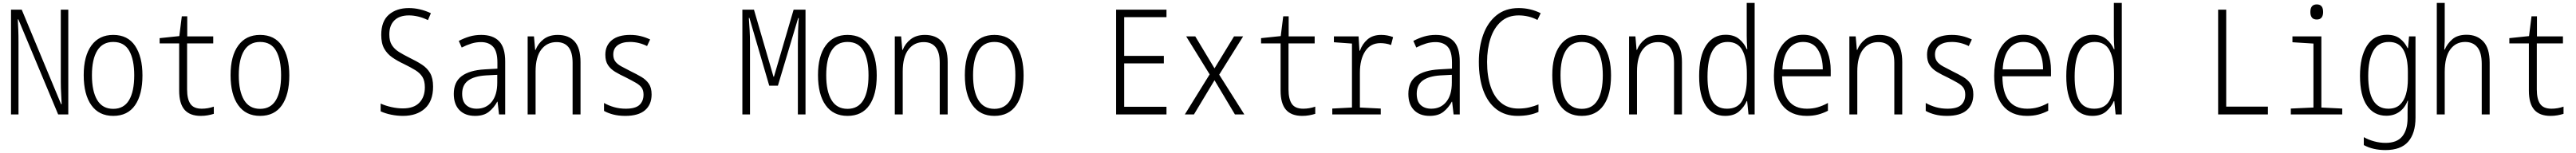

<svg xmlns="http://www.w3.org/2000/svg" viewBox="-20 -780 17540 1043"><path d="M55 0V-714H128L396 -70H400Q399 -96 396.5 -139.5Q394 -183 394 -219V-714H445V0H376L105 -648H101Q103 -614 104.5 -577Q106 -540 106 -492V0Z M751 10Q654 10 602 -63Q550 -136 550 -268Q550 -398 602.5 -470Q655 -542 751 -542Q850 -542 900 -467.5Q950 -393 950 -266Q950 -135 899.5 -62.5Q849 10 751 10ZM751 -38Q823 -38 858.5 -97Q894 -156 894 -267Q894 -373 860 -433.5Q826 -494 751 -494Q679 -494 642.5 -435.5Q606 -377 606 -267Q606 -158 642 -98Q678 -38 751 -38Z M1347 10Q1273 10 1236.5 -32Q1200 -74 1200 -162V-484H1067V-520L1201 -534L1218 -669H1255V-532H1432V-484H1254V-170Q1254 -105 1276.5 -72Q1299 -39 1354 -39Q1395 -39 1436 -53V-4Q1417 2 1394.5 6Q1372 10 1347 10Z M1751 10Q1654 10 1602 -63Q1550 -136 1550 -268Q1550 -398 1602.5 -470Q1655 -542 1751 -542Q1850 -542 1900 -467.5Q1950 -393 1950 -266Q1950 -135 1899.5 -62.5Q1849 10 1751 10ZM1751 -38Q1823 -38 1858.5 -97Q1894 -156 1894 -267Q1894 -373 1860 -433.5Q1826 -494 1751 -494Q1679 -494 1642.5 -435.5Q1606 -377 1606 -267Q1606 -158 1642 -98Q1678 -38 1751 -38Z M2724 10Q2685 10 2645 2Q2605 -6 2572 -21V-74Q2605 -59 2645.5 -50Q2686 -41 2723 -41Q2798 -41 2835.5 -80Q2873 -119 2873 -185Q2873 -229 2856.5 -255.5Q2840 -282 2808.5 -301.5Q2777 -321 2730 -344Q2687 -364 2652 -388Q2617 -412 2596.5 -448Q2576 -484 2576 -542Q2576 -635 2628 -680Q2680 -725 2764 -725Q2839 -725 2914 -690L2894 -643Q2859 -660 2826.5 -667.5Q2794 -675 2765 -675Q2700 -675 2665.5 -641Q2631 -607 2631 -545Q2631 -500 2648.5 -472.5Q2666 -445 2696.5 -426Q2727 -407 2767 -387Q2817 -363 2853 -339.5Q2889 -316 2909 -281.5Q2929 -247 2929 -189Q2929 -91 2873.5 -40.5Q2818 10 2724 10Z M3215 10Q3147 10 3108.5 -29.5Q3070 -69 3070 -140Q3070 -221 3123.5 -261Q3177 -301 3279 -307L3367 -312V-353Q3367 -430 3337.5 -461.5Q3308 -493 3255 -493Q3222 -493 3189.5 -483Q3157 -473 3124 -456L3104 -501Q3140 -520 3177 -531Q3214 -542 3257 -542Q3337 -542 3378.5 -499Q3420 -456 3420 -361V0H3378L3368 -87H3366Q3344 -46 3309 -18Q3274 10 3215 10ZM3226 -39Q3290 -39 3328 -85.5Q3366 -132 3366 -217V-270L3289 -266Q3209 -261 3168 -231Q3127 -201 3127 -141Q3127 -89 3154 -64Q3181 -39 3226 -39Z M3573 0V-532H3616L3624 -440H3627Q3644 -484 3682 -513Q3720 -542 3778 -542Q3852 -542 3892.5 -497.5Q3933 -453 3933 -356V0H3879V-351Q3879 -424 3851 -458.5Q3823 -493 3770 -493Q3705 -493 3666 -442.5Q3627 -392 3627 -293V0Z M4238 10Q4192 10 4155.5 0.5Q4119 -9 4093 -24V-78Q4125 -60 4162 -49.5Q4199 -39 4241 -39Q4307 -39 4334.5 -65Q4362 -91 4362 -135Q4362 -164 4349.5 -182Q4337 -200 4310 -215.5Q4283 -231 4242 -252Q4201 -271 4169.5 -290Q4138 -309 4120 -336Q4102 -363 4102 -407Q4102 -470 4146 -506Q4190 -542 4271 -542Q4309 -542 4342 -534Q4375 -526 4407 -511L4386 -466Q4330 -494 4270 -494Q4217 -494 4186.5 -472Q4156 -450 4156 -408Q4156 -380 4169.5 -361.5Q4183 -343 4210 -328Q4237 -313 4277 -293Q4316 -274 4347.5 -255.5Q4379 -237 4398 -209.5Q4417 -182 4417 -136Q4417 -67 4372 -28.5Q4327 10 4238 10Z M5035 0V-714H5114L5247 -257H5250L5384 -714H5465V0H5413V-483Q5413 -526 5414.5 -571Q5416 -616 5419 -657H5415L5277 -196H5218L5083 -658H5079Q5082 -617 5084.5 -574Q5087 -531 5087 -484V0Z M5751 10Q5654 10 5602 -63Q5550 -136 5550 -268Q5550 -398 5602.5 -470Q5655 -542 5751 -542Q5850 -542 5900 -467.5Q5950 -393 5950 -266Q5950 -135 5899.5 -62.5Q5849 10 5751 10ZM5751 -38Q5823 -38 5858.5 -97Q5894 -156 5894 -267Q5894 -373 5860 -433.5Q5826 -494 5751 -494Q5679 -494 5642.5 -435.5Q5606 -377 5606 -267Q5606 -158 5642 -98Q5678 -38 5751 -38Z M6073 0V-532H6116L6124 -440H6127Q6144 -484 6182 -513Q6220 -542 6278 -542Q6352 -542 6392.5 -497.5Q6433 -453 6433 -356V0H6379V-351Q6379 -424 6351 -458.5Q6323 -493 6270 -493Q6205 -493 6166 -442.5Q6127 -392 6127 -293V0Z M6751 10Q6654 10 6602 -63Q6550 -136 6550 -268Q6550 -398 6602.5 -470Q6655 -542 6751 -542Q6850 -542 6900 -467.5Q6950 -393 6950 -266Q6950 -135 6899.5 -62.5Q6849 10 6751 10ZM6751 -38Q6823 -38 6858.5 -97Q6894 -156 6894 -267Q6894 -373 6860 -433.5Q6826 -494 6751 -494Q6679 -494 6642.5 -435.5Q6606 -377 6606 -267Q6606 -158 6642 -98Q6678 -38 6751 -38Z M7580 0V-714H7923V-663H7635V-399H7905V-348H7635V-52H7923V0Z M8048 0 8217 -273 8057 -532H8119L8250 -314L8383 -532H8445L8282 -271L8453 0H8389L8250 -233L8110 0Z M8847 10Q8773 10 8736.5 -32Q8700 -74 8700 -162V-484H8567V-520L8701 -534L8718 -669H8755V-532H8932V-484H8754V-170Q8754 -105 8776.5 -72Q8799 -39 8854 -39Q8895 -39 8936 -53V-4Q8917 2 8894.5 6Q8872 10 8847 10Z M9052 0V-40L9186 -47V-483L9063 -492V-532H9231L9237 -434H9240Q9256 -480 9291.5 -511Q9327 -542 9385 -542Q9428 -542 9466 -527L9452 -473Q9435 -480 9415.5 -483Q9396 -486 9380 -486Q9312 -486 9276 -430.5Q9240 -375 9240 -285V-47L9382 -40V0Z M9715 10Q9647 10 9608.5 -29.5Q9570 -69 9570 -140Q9570 -221 9623.5 -261Q9677 -301 9779 -307L9867 -312V-353Q9867 -430 9837.5 -461.5Q9808 -493 9755 -493Q9722 -493 9689.5 -483Q9657 -473 9624 -456L9604 -501Q9640 -520 9677 -531Q9714 -542 9757 -542Q9837 -542 9878.5 -499Q9920 -456 9920 -361V0H9878L9868 -87H9866Q9844 -46 9809 -18Q9774 10 9715 10ZM9726 -39Q9790 -39 9828 -85.5Q9866 -132 9866 -217V-270L9789 -266Q9709 -261 9668 -231Q9627 -201 9627 -141Q9627 -89 9654 -64Q9681 -39 9726 -39Z M10313 10Q10229 10 10170 -35Q10111 -80 10080.5 -163Q10050 -246 10050 -359Q10050 -461 10080 -544Q10110 -627 10170.5 -676Q10231 -725 10321 -725Q10401 -725 10471 -690L10449 -644Q10419 -660 10386.5 -667.5Q10354 -675 10321 -675Q10248 -675 10200 -632Q10152 -589 10129 -517Q10106 -445 10106 -358Q10106 -262 10130 -190.5Q10154 -119 10201 -79.5Q10248 -40 10319 -40Q10360 -40 10393.5 -48Q10427 -56 10456 -68V-17Q10427 -4 10392 3Q10357 10 10313 10Z M10751 10Q10654 10 10602 -63Q10550 -136 10550 -268Q10550 -398 10602.5 -470Q10655 -542 10751 -542Q10850 -542 10900 -467.5Q10950 -393 10950 -266Q10950 -135 10899.5 -62.5Q10849 10 10751 10ZM10751 -38Q10823 -38 10858.5 -97Q10894 -156 10894 -267Q10894 -373 10860 -433.5Q10826 -494 10751 -494Q10679 -494 10642.5 -435.5Q10606 -377 10606 -267Q10606 -158 10642 -98Q10678 -38 10751 -38Z M11073 0V-532H11116L11124 -440H11127Q11144 -484 11182 -513Q11220 -542 11278 -542Q11352 -542 11392.5 -497.5Q11433 -453 11433 -356V0H11379V-351Q11379 -424 11351 -458.5Q11323 -493 11270 -493Q11205 -493 11166 -442.5Q11127 -392 11127 -293V0Z M11727 10Q11642 10 11596 -59Q11550 -128 11550 -261Q11550 -399 11598 -471Q11646 -543 11730 -543Q11788 -543 11823 -513.5Q11858 -484 11874 -445H11878Q11876 -468 11875 -490.5Q11874 -513 11874 -534V-760H11928V0H11886L11877 -91H11874Q11857 -51 11822 -20.5Q11787 10 11727 10ZM11740 -39Q11813 -39 11844 -94.5Q11875 -150 11875 -245V-279Q11875 -380 11844.5 -437Q11814 -494 11744 -494Q11607 -494 11607 -257Q11607 -150 11638 -94.5Q11669 -39 11740 -39Z M12283 10Q12173 10 12116 -63Q12059 -136 12059 -263Q12059 -347 12082 -409.5Q12105 -472 12149.5 -507.5Q12194 -543 12258 -543Q12322 -543 12363.5 -510.5Q12405 -478 12425.5 -423Q12446 -368 12446 -300V-260H12115Q12117 -39 12284 -39Q12323 -39 12356.5 -48.5Q12390 -58 12427 -78V-25Q12394 -8 12359.5 1Q12325 10 12283 10ZM12392 -307Q12392 -388 12359 -441Q12326 -494 12258 -494Q12197 -494 12159.5 -446Q12122 -398 12117 -307Z M12573 0V-532H12616L12624 -440H12627Q12644 -484 12682 -513Q12720 -542 12778 -542Q12852 -542 12892.5 -497.5Q12933 -453 12933 -356V0H12879V-351Q12879 -424 12851 -458.5Q12823 -493 12770 -493Q12705 -493 12666 -442.5Q12627 -392 12627 -293V0Z M13238 10Q13192 10 13155.5 0.5Q13119 -9 13093 -24V-78Q13125 -60 13162 -49.5Q13199 -39 13241 -39Q13307 -39 13334.5 -65Q13362 -91 13362 -135Q13362 -164 13349.5 -182Q13337 -200 13310 -215.5Q13283 -231 13242 -252Q13201 -271 13169.5 -290Q13138 -309 13120 -336Q13102 -363 13102 -407Q13102 -470 13146 -506Q13190 -542 13271 -542Q13309 -542 13342 -534Q13375 -526 13407 -511L13386 -466Q13330 -494 13270 -494Q13217 -494 13186.5 -472Q13156 -450 13156 -408Q13156 -380 13169.5 -361.5Q13183 -343 13210 -328Q13237 -313 13277 -293Q13316 -274 13347.5 -255.5Q13379 -237 13398 -209.5Q13417 -182 13417 -136Q13417 -67 13372 -28.5Q13327 10 13238 10Z M13783 10Q13673 10 13616 -63Q13559 -136 13559 -263Q13559 -347 13582 -409.5Q13605 -472 13649.5 -507.5Q13694 -543 13758 -543Q13822 -543 13863.5 -510.5Q13905 -478 13925.5 -423Q13946 -368 13946 -300V-260H13615Q13617 -39 13784 -39Q13823 -39 13856.5 -48.5Q13890 -58 13927 -78V-25Q13894 -8 13859.5 1Q13825 10 13783 10ZM13892 -307Q13892 -388 13859 -441Q13826 -494 13758 -494Q13697 -494 13659.5 -446Q13622 -398 13617 -307Z M14227 10Q14142 10 14096 -59Q14050 -128 14050 -261Q14050 -399 14098 -471Q14146 -543 14230 -543Q14288 -543 14323 -513.5Q14358 -484 14374 -445H14378Q14376 -468 14375 -490.5Q14374 -513 14374 -534V-760H14428V0H14386L14377 -91H14374Q14357 -51 14322 -20.5Q14287 10 14227 10ZM14240 -39Q14313 -39 14344 -94.5Q14375 -150 14375 -245V-279Q14375 -380 14344.5 -437Q14314 -494 14244 -494Q14107 -494 14107 -257Q14107 -150 14138 -94.5Q14169 -39 14240 -39Z M15084 0V-714H15139V-53H15423V0Z M15756 -647Q15733 -647 15722.5 -660.5Q15712 -674 15712 -698Q15712 -750 15756 -750Q15799 -750 15799 -698Q15799 -674 15788.5 -660.5Q15778 -647 15756 -647ZM15579 0V-40L15733 -47V-483L15590 -492V-532H15787V-47L15929 -40V0Z M16223 243Q16181 243 16144 234.5Q16107 226 16076 209V155Q16108 173 16146.5 183.5Q16185 194 16224 194Q16302 194 16338 149.5Q16374 105 16374 25V-10Q16374 -29 16374.5 -51Q16375 -73 16377 -93H16374Q16356 -45 16318.5 -18Q16281 9 16229 9Q16145 9 16097.5 -60Q16050 -129 16050 -263Q16050 -392 16097 -467.5Q16144 -543 16234 -543Q16287 -543 16320.5 -518Q16354 -493 16374 -452H16377L16384 -532H16428V22Q16428 129 16378 186Q16328 243 16223 243ZM16243 -39Q16292 -39 16321 -65.5Q16350 -92 16363 -137.5Q16376 -183 16376 -240V-290Q16376 -385 16346 -439.5Q16316 -494 16247 -494Q16174 -494 16140 -432.5Q16106 -371 16106 -263Q16106 -39 16243 -39Z M16573 0V-760H16627V-513Q16627 -493 16625.5 -476.5Q16624 -460 16624 -442H16627Q16644 -482 16679 -512.5Q16714 -543 16776 -543Q16847 -543 16890 -497Q16933 -451 16933 -353V0H16879V-343Q16879 -421 16849.5 -457.5Q16820 -494 16766 -494Q16702 -494 16664.5 -442.5Q16627 -391 16627 -290V0Z M17347 10Q17273 10 17236.5 -32Q17200 -74 17200 -162V-484H17067V-520L17201 -534L17218 -669H17255V-532H17432V-484H17254V-170Q17254 -105 17276.5 -72Q17299 -39 17354 -39Q17395 -39 17436 -53V-4Q17417 2 17394.5 6Q17372 10 17347 10Z"/></svg>

Font: Noto Sans Mono ExtraCondensed Light
Style: Regular
Weight: 300
Width: 2
Designer: Monotype Design Team
Foundry: Monotype Imaging Inc.
Version: Version 2.014; ttfautohint (v1.8.4.7-5d5b)